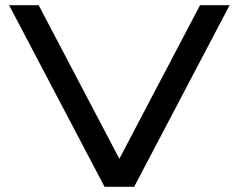

<svg xmlns="http://www.w3.org/2000/svg" viewBox="-20 -720 920 740"><path d="M751 -700 440 -108 129 -700H15L383 0H497L865 -700Z"/></svg>

Font: Bruno Ace SC
Style: Regular
Weight: 400
Designer: Astigmatic (AOETI)
Foundry: Astigmatic (AOETI)
Version: Version 1.000